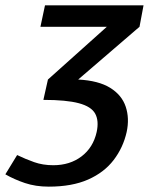

<svg xmlns="http://www.w3.org/2000/svg" viewBox="-30 -687 556 717"><path d="M152 10Q103 10 63 -3.5Q23 -17 -10 -36L34 -108Q65 -93 97.5 -81.5Q130 -70 169 -70Q231 -70 274.5 -103Q318 -136 331 -194Q340 -236 325.5 -262.5Q311 -289 264.5 -301.5Q218 -314 132 -314L149 -390L369 -587H121L138 -667H506L491 -587L262 -390Q338 -386 381.5 -359Q425 -332 439.5 -288.5Q454 -245 443 -194Q430 -136 394.5 -89.5Q359 -43 299 -16.5Q239 10 152 10Z"/></svg>

Font: Epunda Sans Medium
Style: Italic
Weight: 500
Italic angle: -12.0243°
Designer: Simon Atzbach
Foundry: typofactur
Version: Version 2.204; ttfautohint (v1.8.4.7-5d5b)